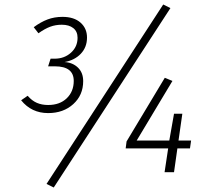

<svg xmlns="http://www.w3.org/2000/svg" viewBox="-20 -766 943 854"><path d="M367 -599Q367 -556 339.5 -527Q312 -498 267 -490Q303 -488 326.5 -465.5Q350 -443 350 -405Q350 -343 306 -303Q262 -263 194 -263Q120 -263 74 -320L103 -340Q122 -318 144 -308.5Q166 -299 194 -299Q246 -299 277 -329Q308 -359 308 -406Q308 -471 224 -471H194L205 -505H223Q266 -505 295.5 -531.5Q325 -558 325 -598Q325 -626 306 -641Q287 -656 255 -656Q227 -656 203 -647Q179 -638 151 -618L130 -645Q161 -668 191.5 -679.5Q222 -691 258 -691Q309 -691 338 -665.5Q367 -640 367 -599ZM706 -746 738 -730 219 68 187 52ZM830 -141 825 -106H769L754 0H712L728 -106H539L543 -137L713 -420L747 -406L588 -141H733L754 -260H791L774 -141Z"/></svg>

Font: Fira Sans ExtraLight
Style: Italic
Weight: 275
Italic angle: -8°
Designer: Carrois Corporate & Edenspiekermann AG
Foundry: Carrois Corporate GbR & Edenspiekermann AG
Version: Version 4.203